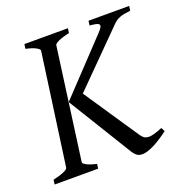

<svg xmlns="http://www.w3.org/2000/svg" viewBox="-115 -719 797 830"><g transform="rotate(-20 283.5 -304.0)"><path d="M282.2 -594.2Q251.5 -587.4 232.9 -579.1Q214.4 -570.8 212.9 -564L143.1 -50.8Q141.6 -44.9 157 -36.4Q172.4 -27.8 203.1 -21L200.2 0H0L2.9 -21Q33.7 -27.8 52.2 -35.9Q70.8 -43.9 71.8 -50.8L143.1 -564Q144 -569.8 128.9 -578.6Q113.8 -587.4 82 -594.2L85 -615.2H285.2ZM525.9 -54.2Q507.3 -40 489.5 -28.6Q471.7 -17.1 455.8 -9.3Q439.9 -1.5 426.5 2.7Q413.1 6.8 403.8 6.8Q396.5 6.8 390.4 5.6Q384.3 4.4 378.9 0.7Q373.5 -2.9 368.2 -9Q362.8 -15.1 356.9 -24.9L179.2 -314L402.8 -550.8Q415 -563.5 418.9 -571.3Q422.9 -579.1 419.2 -583.7Q415.5 -588.4 404.5 -590.6Q393.6 -592.8 377 -594.2L379.9 -615.2H566.9L564 -594.2Q548.8 -592.3 537.4 -590.3Q525.9 -588.4 516.6 -585Q507.3 -581.5 499.5 -576.7Q491.7 -571.8 483.9 -564L249 -327.6L418 -76.2Q424.8 -65.9 432.6 -60.5Q440.4 -55.2 451.4 -54.4Q462.4 -53.7 478.3 -58.1Q494.1 -62.5 517.1 -71.8Z"/></g></svg>

Font: Gentium Plus
Style: Italic
Weight: 400
Italic angle: -8°
Designer: J. Victor Gaultney, Annie Olsen, Iska Routamaa
Foundry: SIL International
Version: Version 1.510